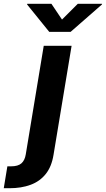

<svg xmlns="http://www.w3.org/2000/svg" viewBox="-123 -787 558 1011"><path d="M107.3 -545.9H254L158.9 28Q148.8 90.6 117.8 129.3Q86.9 168 38.3 186Q-10.2 204.1 -73.5 204.1H-103.2L-84.2 88.8H-64.6Q-28.1 88.8 -10.2 73.1Q7.7 57.4 12.7 25.9ZM147.7 -767.1 203.5 -684 286.8 -767.1H414.5L413.8 -763.5L248.7 -619.1H136.4L19.6 -763.5L20.4 -767.1Z"/></svg>

Font: Adwaita Sans
Style: Italic
Weight: 400
Italic angle: -9.39999°
Designer: Rasmus Andersson
Foundry: rsms
Version: Version 4.001;git-9221beed3